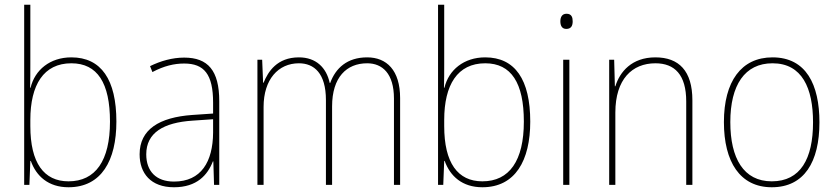

<svg xmlns="http://www.w3.org/2000/svg" viewBox="-20 -780 3532 810"><path d="M108 -509V-760H82V0H104L108 -101H110C133 -37 184 10 269 10C408 10 471 -103 471 -267C471 -444 407 -538 281 -538C191 -538 127 -485 109 -410H107C108 -438 108 -481 108 -509ZM281 -513C391 -513 444 -430 444 -267C444 -102 383 -15 269 -15C165 -15 108 -93 108 -248V-274C108 -422 164 -513 281 -513Z M757 -537C707 -537 658 -523 613 -501L623 -476C672 -502 715 -512 757 -512C841 -512 879 -467 879 -347V-301L791 -295C652 -285 569 -234 569 -129C569 -49 616 10 714 10C811 10 856 -42 878 -99H880L883 0H905V-353C905 -483 857 -537 757 -537ZM792 -271 879 -277V-220C878 -98 829 -14 714 -14C639 -14 597 -57 597 -129C597 -220 670 -263 792 -271Z M1529 -538C1445 -538 1396 -493 1373 -430H1371C1357 -495 1313 -538 1241 -538C1149 -538 1111 -478 1092 -431H1090L1086 -528H1066V0H1092V-329C1092 -445 1154 -513 1241 -513C1305 -513 1355 -471 1355 -358V0H1381V-331C1381 -454 1442 -513 1529 -513C1593 -513 1642 -470 1642 -364V0H1668V-366C1668 -484 1611 -538 1529 -538Z M1854 -509V-760H1828V0H1850L1854 -101H1856C1879 -37 1930 10 2015 10C2154 10 2217 -103 2217 -267C2217 -444 2153 -538 2027 -538C1937 -538 1873 -485 1855 -410H1853C1854 -438 1854 -481 1854 -509ZM2027 -513C2137 -513 2190 -430 2190 -267C2190 -102 2129 -15 2015 -15C1911 -15 1854 -93 1854 -248V-274C1854 -422 1910 -513 2027 -513Z M2370 -722C2350 -722 2344 -706 2344 -690C2344 -673 2350 -658 2369 -658C2390 -658 2396 -672 2396 -690C2396 -706 2392 -722 2370 -722ZM2382 -528H2356V0H2382Z M2745 -538C2645 -538 2595 -477 2576 -416H2574L2571 -528H2550V0H2576V-305C2576 -446 2647 -513 2745 -513C2826 -513 2875 -465 2875 -352V0H2901V-357C2901 -481 2844 -538 2745 -538Z M3437 -264C3437 -423 3381 -538 3239 -538C3107 -538 3034 -436 3034 -265C3034 -97 3102 10 3236 10C3373 10 3437 -97 3437 -264ZM3061 -265C3061 -421 3122 -513 3239 -513C3364 -513 3410 -408 3410 -264C3410 -110 3357 -15 3236 -15C3117 -15 3061 -112 3061 -265Z"/></svg>

Font: Noto Sans Sinhala UI SemiCondensed Thin
Style: Regular
Weight: 100
Width: 4
Designer: Jelle Bosma - Monotype Design Team
Foundry: Monotype Imaging Inc.
Version: Version 2.006